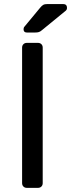

<svg xmlns="http://www.w3.org/2000/svg" viewBox="-20 -907 344 927"><path d="M109.6 0Q99.4 0 93.1 -6.4Q86.7 -12.7 86.7 -22.9V-677.1Q86.7 -687.3 93.1 -693.6Q99.4 -700 109.6 -700H163.3Q173.5 -700 179.9 -693.6Q186.2 -687.3 186.2 -677.1V-22.9Q186.2 -12.7 179.9 -6.4Q173.5 0 163.3 0ZM109.7 -750Q93.7 -750 93.7 -766Q93.7 -774 98.7 -779L173.5 -869.3Q182.1 -879.9 189.2 -883.7Q196.2 -887.5 210.5 -887.5H284.6Q303.6 -887.5 303.6 -868.3Q303.6 -861.3 298.6 -856.3L182.5 -761.3Q174.5 -754.3 167.5 -752.2Q160.6 -750 149.4 -750Z"/></svg>

Font: Rubik Light
Style: Regular
Weight: 300
Designer: Hubert and Fischer
Foundry: Hubert and Fischer
Version: Version 2.300;gftools[0.9.30]